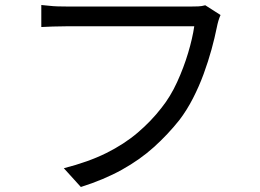

<svg xmlns="http://www.w3.org/2000/svg" viewBox="-20 -725 1040 767"><path d="M861 -665Q856 -654 852.5 -642Q849 -630 846 -615Q838 -575 825 -527.5Q812 -480 793.5 -429.5Q775 -379 750.5 -331.5Q726 -284 697 -246Q651 -188 595 -137.5Q539 -87 467 -47Q395 -7 303 22L235 -53Q333 -78 404.5 -113.5Q476 -149 530 -195Q584 -241 625 -294Q661 -339 687.5 -397Q714 -455 731.5 -513.5Q749 -572 756 -620Q742 -620 703 -620Q664 -620 611 -620Q558 -620 500.5 -620Q443 -620 390 -620Q337 -620 298 -620Q259 -620 245 -620Q215 -620 190 -619Q165 -618 145 -617V-705Q159 -704 176 -702Q193 -700 211 -699.5Q229 -699 245 -699Q257 -699 288 -699Q319 -699 361.5 -699Q404 -699 452.5 -699Q501 -699 548.5 -699Q596 -699 637.5 -699Q679 -699 708 -699Q737 -699 747 -699Q758 -699 772 -699.5Q786 -700 800 -704Z"/></svg>

Font: Noto Sans KR
Style: Regular
Weight: 400
Designer: Ryoko NISHIZUKA  (kana, bopomofo & ideographs); Paul D. Hunt (Latin, Greek & Cyrillic); Sandoll Communications , Soo-you
Foundry: Adobe
Version: Version 2.004-H2;hotconv 1.0.118;makeotfexe 2.5.65603